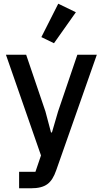

<svg xmlns="http://www.w3.org/2000/svg" viewBox="-20 -815 554 1035"><path d="M397 -520H502L283 103Q274 129 262.5 147.5Q251 166 235.5 177.5Q220 189 198 194.5Q176 200 146 200H83V111H171L201 23L12 -520H121L225 -214L255 -101H260L293 -214ZM271 -582 203 -615 294 -795 389 -749Z"/></svg>

Font: IBM Plex Sans Arabic Medm
Style: Regular
Weight: 500
Designer: Mike Abbink, Paul van der Laan, Pieter van Rosmalen, Wael Morcos, Khajak Apelian
Foundry: Bold Monday
Version: Version 1.005